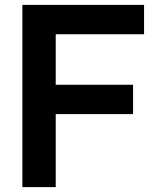

<svg xmlns="http://www.w3.org/2000/svg" viewBox="-20 -765 626 785"><path d="M71.5 -745H569V-625H207.8V-418.5H524V-298.5H207.8V0H71.5Z"/></svg>

Font: Trafiko Sans Variable
Style: Regular
Weight: 400
Designer: Gumpita Rahayu / Trafiko
Foundry: Tokotype / Trafiko
Version: Version 0.001;FEAKit 1.0